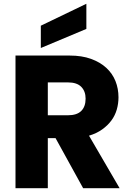

<svg xmlns="http://www.w3.org/2000/svg" viewBox="-20 -996 692 1016"><path d="M433 -474Q433 -513 410 -536.5Q387 -560 339 -560H233V-386H339Q387 -386 410 -409Q433 -432 433 -474ZM349 -702Q413 -702 461.5 -684.5Q510 -667 542.5 -637Q575 -607 591 -567Q607 -527 607 -481Q607 -448 598 -416.5Q589 -385 569.5 -358.5Q550 -332 520.5 -311Q491 -290 451 -278L613 0H420L274 -265H233V0H62V-702ZM437 -976V-843L196 -742V-860Z"/></svg>

Font: SVN-Poppins
Style: Bold
Weight: 700
Designer: Ninad Kale (Devanagari), Jonny Pinhorn (Latin)
Foundry: Indian Type Foundry
Version: Version 3.200;PS 1.000;hotconv 16.6.54;makeotf.lib2.5.65590